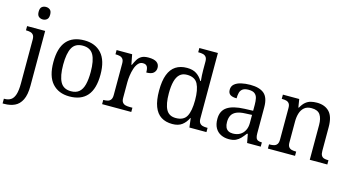

<svg xmlns="http://www.w3.org/2000/svg" viewBox="-112 -1179 3381 1838"><g transform="rotate(15 1579.0 -260.0)"><path d="M-12 240V193H-5Q31 193 56.5 176.5Q82 160 95 119.5Q108 79 108 9V-426Q108 -456 96.5 -470.5Q85 -485 66.5 -489.5Q48 -494 26 -494H23V-536H202V8Q202 97 176.5 148Q151 199 106.5 219.5Q62 240 4 240ZM151 -636Q127 -636 110.5 -650Q94 -664 94 -698Q94 -733 110.5 -746.5Q127 -760 151 -760Q174 -760 191 -746.5Q208 -733 208 -698Q208 -664 191 -650Q174 -636 151 -636Z M587 10Q479 10 417 -59Q355 -128 355 -269Q355 -409 414.5 -477.5Q474 -546 590 -546Q698 -546 760 -477.5Q822 -409 822 -269Q822 -128 762.5 -59Q703 10 587 10ZM589 -42Q639 -42 669 -67.5Q699 -93 712 -144Q725 -195 725 -269Q725 -381 694 -437Q663 -493 588 -493Q513 -493 482.5 -437Q452 -381 452 -269Q452 -157 483 -99.5Q514 -42 589 -42Z M910 0V-42H913Q936 -42 954.5 -47Q973 -52 984 -67.5Q995 -83 995 -114V-426Q995 -456 983.5 -470.5Q972 -485 953.5 -489.5Q935 -494 913 -494H910V-536H1064L1083 -437H1088Q1101 -467 1116 -492Q1131 -517 1156 -531.5Q1181 -546 1225 -546Q1280 -546 1306.5 -527Q1333 -508 1333 -473Q1333 -442 1311.5 -422Q1290 -402 1240 -402Q1240 -430 1235 -447Q1230 -464 1218.5 -472Q1207 -480 1187 -480Q1159 -480 1140 -458Q1121 -436 1110 -402Q1099 -368 1094 -331.5Q1089 -295 1089 -266V-109Q1089 -80 1100.5 -65.5Q1112 -51 1130.5 -46.5Q1149 -42 1171 -42H1199V0Z M1607 10Q1541 10 1495.5 -19Q1450 -48 1426.5 -109.5Q1403 -171 1403 -267Q1403 -364 1426.5 -425.5Q1450 -487 1495.5 -516.5Q1541 -546 1607 -546Q1665 -546 1701.5 -521.5Q1738 -497 1760 -458H1766Q1763 -483 1761.5 -513.5Q1760 -544 1760 -568V-650Q1760 -680 1748.5 -694.5Q1737 -709 1718.5 -713.5Q1700 -718 1678 -718H1670V-760H1854V-110Q1854 -81 1865.5 -66Q1877 -51 1895.5 -46.5Q1914 -42 1936 -42H1944V0H1775L1764 -90H1760Q1738 -44 1702 -17Q1666 10 1607 10ZM1624 -54Q1702 -54 1731 -106.5Q1760 -159 1760 -267Q1760 -371 1731 -426.5Q1702 -482 1623 -482Q1579 -482 1552 -457Q1525 -432 1512.5 -384Q1500 -336 1500 -266Q1500 -160 1528.5 -107Q1557 -54 1624 -54Z M2167 10Q2123 10 2087.5 -7.5Q2052 -25 2032 -60.5Q2012 -96 2012 -150Q2012 -230 2068.5 -268Q2125 -306 2240 -310L2323 -313V-373Q2323 -409 2317 -436.5Q2311 -464 2291 -480Q2271 -496 2230 -496Q2192 -496 2172 -482Q2152 -468 2145.5 -443.5Q2139 -419 2139 -387Q2097 -387 2075.5 -401.5Q2054 -416 2054 -450Q2054 -485 2078.5 -506Q2103 -527 2144 -536.5Q2185 -546 2234 -546Q2326 -546 2371.5 -507Q2417 -468 2417 -373V-114Q2417 -86 2423 -70.5Q2429 -55 2443 -48.5Q2457 -42 2479 -42H2482V0H2347L2331 -86H2323Q2302 -58 2282 -36.5Q2262 -15 2235.5 -2.5Q2209 10 2167 10ZM2190 -52Q2231 -52 2260.5 -69Q2290 -86 2306.5 -117.5Q2323 -149 2323 -191V-272L2259 -269Q2202 -267 2169.5 -252Q2137 -237 2123 -210.5Q2109 -184 2109 -145Q2109 -114 2118 -93.5Q2127 -73 2145 -62.5Q2163 -52 2190 -52Z M2553 0V-42H2561Q2584 -42 2602.5 -47Q2621 -52 2632 -67.5Q2643 -83 2643 -114V-426Q2643 -456 2632 -470.5Q2621 -485 2603 -489.5Q2585 -494 2563 -494H2558V-536H2720L2733 -455H2738Q2759 -493 2782.5 -512.5Q2806 -532 2834 -539Q2862 -546 2894 -546Q2973 -546 3017.5 -499.5Q3062 -453 3062 -350V-114Q3062 -83 3071.5 -67.5Q3081 -52 3098 -47Q3115 -42 3137 -42H3142V0H2968V-345Q2968 -410 2943.5 -446Q2919 -482 2858 -482Q2813 -482 2786.5 -459.5Q2760 -437 2748.5 -400Q2737 -363 2737 -320V-109Q2737 -80 2748 -65.5Q2759 -51 2777 -46.5Q2795 -42 2817 -42H2822V0Z"/></g></svg>

Font: Noto Serif Bengali
Style: Regular
Weight: 400
Designer: Juan Bruce, Universal Thirst, Indian Type Foundry and the Monotype Design Team.
Foundry: Monotype Imaging Inc.
Version: Version 2.003